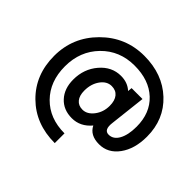

<svg xmlns="http://www.w3.org/2000/svg" viewBox="-151 -755 933 933"><g transform="rotate(45 315.5 -289.0)"><path d="M336 15Q204 15 119 -69Q34 -153 34 -283Q34 -411 125 -502Q216 -593 344 -593Q470 -593 550.5 -517.5Q631 -442 631 -324Q631 -240 592 -186.5Q553 -133 492 -133Q430 -133 408 -178Q367 -129 309 -129Q251 -129 216 -167Q181 -205 181 -267Q181 -340 225.5 -392Q270 -444 333 -444Q379 -444 409 -416L411 -438H486L465 -253Q458 -199 492 -199Q524 -199 542.5 -232.5Q561 -266 561 -323Q561 -416 502.5 -471Q444 -526 344 -526Q242 -526 174.5 -457Q107 -388 107 -284Q107 -180 170 -116Q233 -52 336 -52ZM316 -195Q348 -195 372.5 -227Q397 -259 397 -302Q397 -338 381 -357.5Q365 -377 336 -377Q303 -377 280 -345Q257 -313 257 -267Q257 -233 272.5 -214Q288 -195 316 -195Z"/></g></svg>

Font: Oakes Grotesk Medium
Style: Italic
Weight: 500
Italic angle: -8°
Designer: Samuel Oakes
Foundry: Samuel Oakes
Version: Version 1.000;PS 001.000;hotconv 1.0.88;makeotf.lib2.5.64775